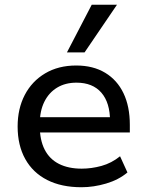

<svg xmlns="http://www.w3.org/2000/svg" viewBox="-20 -777 617 806"><path d="M322 9Q238 9 178 -21.5Q118 -52 86 -109.5Q54 -167 54 -246Q54 -321 84 -378.5Q114 -436 169.5 -469Q225 -502 300 -502Q371 -502 421.5 -471.5Q472 -441 498.5 -385.5Q525 -330 525 -253V-221H128V-285H460L442 -268Q442 -346 405.5 -388Q369 -430 301 -430Q254 -430 219.5 -409Q185 -388 166 -349.5Q147 -311 147 -258V-248Q147 -189 167.5 -149Q188 -109 227.5 -89Q267 -69 323 -69Q364 -69 406 -80.5Q448 -92 484 -121L515 -53Q478 -22 425.5 -6.5Q373 9 322 9ZM261 -557 365 -757H471L335 -557Z"/></svg>

Font: Nunito Sans 12pt ExtraLight 9pt Medium
Style: Regular
Weight: 500
Version: Version 3.101;gftools[0.9.27]